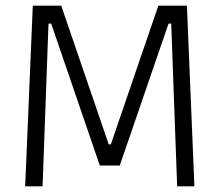

<svg xmlns="http://www.w3.org/2000/svg" viewBox="-20 -659 776 679"><path d="M69 0 96 -639H196.5L364.5 -148.5H372L540 -639H641L667.5 0H606.5L596 -286.5L585.5 -575.5H576L403.5 -73.5H333L161 -575.5H151.5L141 -286L130.5 0Z"/></svg>

Font: Anek Bangla Light
Style: Regular
Weight: 300
Designer: Sulekha Rajkumar (Bangla), Yesha Goshar (Latin)
Foundry: Ek Type
Version: Version 1.003